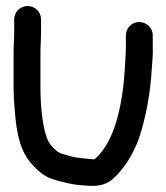

<svg xmlns="http://www.w3.org/2000/svg" viewBox="-20 -569 551 636"><path d="M27 -505V-465C27 -439.9 25 -422 25 -391V-274C25 -252.6 26.2 -230.7 29.1 -201.8C34.2 -134.1 44.6 -71.4 84.5 -26.2C101.7 -7.7 125.6 17.2 159.4 26.1C186 33.7 217.1 42.7 252.3 44.9C284 47.2 319.2 52.1 352.2 25.1C392 -10.1 420 -56.5 439.6 -108.7C463.1 -179.2 478.1 -257.1 483 -344.6C484.1 -365.3 487.5 -389.9 486 -414.8V-452C486 -478 464 -496 441 -496C416.7 -496 397 -476.3 397 -452V-413C397 -404.8 396.6 -395.9 396 -385.4L394 -349.4C387.2 -225.9 361.4 -100.7 295.1 -43.3C293.1 -41.8 291.4 -41.2 290.7 -41.1C259.5 -44.3 233.9 -45.3 212.1 -52C191.3 -57.9 178.4 -60.6 170.8 -66.4C155.6 -79.1 144.1 -90.5 137.1 -107.6C121.9 -143.6 114 -215 114 -274V-391C114 -419.5 116 -436.9 116 -465V-505C116 -530.3 95 -549 71.5 -549C48 -549 27 -530.3 27 -505Z"/></svg>

Font: Just Breathe
Style: Bd
Weight: 400
Foundry: Cannot Into Space Fonts
Version: Version 0.72